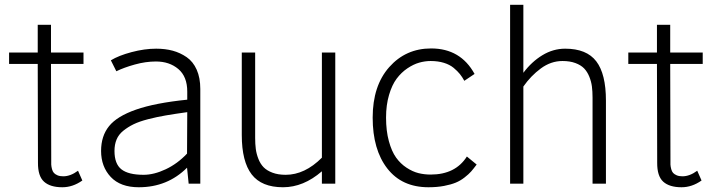

<svg xmlns="http://www.w3.org/2000/svg" viewBox="-20 -770 2996 805"><path d="M330.1 -549.8V-502H193.8L194.8 -102.1Q194.3 -88.9 194.8 -80.1Q195.3 -71.3 198 -61Q200.7 -50.8 206.1 -44.9Q211.4 -39.1 221.2 -34.9Q231 -30.8 245.1 -30.8Q275.4 -30.8 307.1 -54.2L325.2 -13.2Q285.2 15.1 241.2 15.1Q190.4 15.1 164.6 -8.3Q138.7 -31.7 139.2 -87.9L138.2 -502H18.1V-549.8H138.2V-666H193.8V-549.8Z M634.8 -565.9Q672.9 -565.9 704.3 -557.4Q735.8 -548.8 762.7 -530.3Q789.6 -511.7 804.7 -477.8Q819.8 -443.8 819.8 -397V0H771L764.2 -66.9Q682.1 15.1 562 15.1Q484.9 15.1 444.3 -28.1Q403.8 -71.3 403.8 -137.2Q403.8 -199.7 437.3 -241.2Q470.7 -282.7 550.5 -310.5Q630.4 -338.4 765.1 -352.1V-386.2Q765.1 -448.7 727.8 -480.5Q690.4 -512.2 633.8 -512.2Q590.8 -512.2 545.2 -499.5Q499.5 -486.8 467.8 -471.2L444.8 -517.1Q477.5 -537.1 531.7 -551.5Q585.9 -565.9 634.8 -565.9ZM582 -37.1Q625.5 -37.1 674.8 -60.3Q724.1 -83.5 764.2 -126L765.1 -299.8Q712.4 -292.5 675.3 -286.1Q638.2 -279.8 601.1 -270.3Q564 -260.7 540 -249Q516.1 -237.3 496.8 -221.7Q477.5 -206.1 468.8 -185.1Q460 -164.1 460 -137.2Q460 -83 489 -60.1Q518.1 -37.1 582 -37.1Z M1329.6 -549.8H1385.7V0H1329.6V-51.8Q1252.4 15.1 1166.5 15.1Q1076.7 15.1 1035.2 -38.8Q993.7 -92.8 993.7 -204.1V-549.8H1049.8V-191.9Q1049.8 -166 1052.5 -145.3Q1055.2 -124.5 1063.5 -103.5Q1071.8 -82.5 1085.4 -68.6Q1099.1 -54.7 1122.6 -45.9Q1146 -37.1 1177.7 -37.1Q1257.8 -37.1 1329.6 -108.9Z M1787.6 -566.9Q1911.1 -566.9 1969.7 -460L1926.8 -431.2Q1918 -447.3 1908.2 -459.5Q1898.4 -471.7 1882.1 -485.4Q1865.7 -499 1841.1 -506.6Q1816.4 -514.2 1785.6 -514.2Q1761.7 -514.2 1737.5 -507.3Q1713.4 -500.5 1688 -483.4Q1662.6 -466.3 1643.1 -440.2Q1623.5 -414.1 1611.1 -371.8Q1598.6 -329.6 1598.6 -276.9Q1598.6 -221.2 1610.4 -178.2Q1622.1 -135.3 1640.6 -109.4Q1659.2 -83.5 1684.6 -66.9Q1710 -50.3 1734.4 -44.2Q1758.8 -38.1 1785.6 -38.1Q1889.6 -38.1 1937.5 -113.8L1978.5 -80.1Q1965.3 -62.5 1955.3 -51Q1945.3 -39.6 1927.7 -25.9Q1910.2 -12.2 1890.6 -4.2Q1871.1 3.9 1841.8 9.5Q1812.5 15.1 1776.4 15.1Q1665 15.1 1603.8 -63.7Q1542.5 -142.6 1542.5 -276.9Q1542.5 -410.2 1611.8 -488.5Q1681.2 -566.9 1787.6 -566.9Z M2349.6 -565.9Q2439.5 -565.9 2480 -512.9Q2520.5 -460 2520.5 -348.1V0H2464.4V-360.8Q2464.4 -386.7 2461.7 -407.5Q2459 -428.2 2450.7 -448.7Q2442.4 -469.2 2429 -483.2Q2415.5 -497.1 2392.6 -505.6Q2369.6 -514.2 2338.4 -514.2Q2290 -514.2 2247.8 -483.2Q2205.6 -452.1 2174.3 -407.2V0H2118.7V-750H2174.3V-464.8Q2209 -511.2 2254.2 -538.6Q2299.3 -565.9 2349.6 -565.9Z M2926.3 -549.8V-502H2790L2791 -102.1Q2790.5 -88.9 2791 -80.1Q2791.5 -71.3 2794.2 -61Q2796.9 -50.8 2802.2 -44.9Q2807.6 -39.1 2817.4 -34.9Q2827.1 -30.8 2841.3 -30.8Q2871.6 -30.8 2903.3 -54.2L2921.4 -13.2Q2881.3 15.1 2837.4 15.1Q2786.6 15.1 2760.7 -8.3Q2734.9 -31.7 2735.4 -87.9L2734.4 -502H2614.3V-549.8H2734.4V-666H2790V-549.8Z"/></svg>

Font: Stilu Light
Style: Regular
Weight: 300
Designer: Genilson Lima Santos
Foundry: Genilson Lima Santos
Version: Version 1.200;PS 001.200;hotconv 1.0.88;makeotf.lib2.5.64775